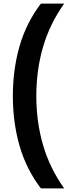

<svg xmlns="http://www.w3.org/2000/svg" viewBox="-20 -828 377 1068"><path d="M207.5 220Q125.5 112 88.5 -17.8Q51.5 -147.5 51.5 -294Q51.5 -440.5 88.5 -570.2Q125.5 -700 207.5 -808H337Q256.5 -694.5 219.2 -566.2Q182 -438 182 -294Q182 -150 219.2 -21.8Q256.5 106.5 337 220Z"/></svg>

Font: Encode Sans SemiCondensed SemiCondensed SemiBold
Style: Regular
Weight: 600
Width: 4
Designer: Multiple Designers
Foundry: Impallari Type
Version: Version 3.000; ttfautohint (v1.8.3) -l 8 -r 50 -G 200 -x 14 